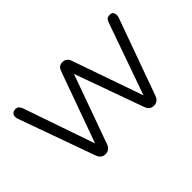

<svg xmlns="http://www.w3.org/2000/svg" viewBox="-82 -743 999 999"><g transform="rotate(-45 417.5 -243.0)"><path d="M239 6Q210 6 198 -25L47 -446Q39 -468 47.5 -480Q56 -492 73 -492Q95 -492 104 -466L240 -72L381 -463Q391 -492 419 -492Q447 -492 458 -463L595 -71L735 -467Q740 -481 747 -486.5Q754 -492 766 -492Q786 -492 790.5 -477.5Q795 -463 789 -446L637 -25Q625 6 596 6Q566 6 555 -25L418 -406L281 -25Q269 6 239 6Z"/></g></svg>

Font: Nunito Light
Style: Regular
Weight: 300
Designer: Vernon Adams
Foundry: Vernon Adams
Version: Version 3.601; ttfautohint (v1.8.2.53-6de2)